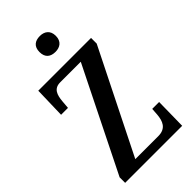

<svg xmlns="http://www.w3.org/2000/svg" viewBox="-279 -1004 1083 1083"><g transform="rotate(-45 262.5 -463.0)"><path d="M277 -800C312 -800 342 -818 342 -863C342 -908 312 -926 277 -926C239 -926 212 -908 212 -863C212 -818 239 -800 277 -800ZM32 0H487L490 -187H435L432 -144C428 -97 413 -54 350 -54H167L474 -669V-714H53L48 -527H103L107 -575C111 -622 123 -660 174 -660H338L32 -44Z"/></g></svg>

Font: Noto Serif Hebrew ExtraCondensed SemiBold
Style: Regular
Weight: 600
Width: 2
Designer: Monotype Design Team
Foundry: Monotype Imaging Inc.
Version: Version 2.004